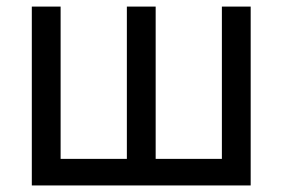

<svg xmlns="http://www.w3.org/2000/svg" viewBox="-20 -566 862 586"><path d="M77.1 -545.9H165V-81.1H367.2V-545.9H455.1V-81.1H657.2V-545.9H745.1V0H77.1Z"/></svg>

Font: Inter
Style: Regular
Weight: 400
Designer: Rasmus Andersson
Foundry: rsms
Version: Version 4.001;git-9221beed3